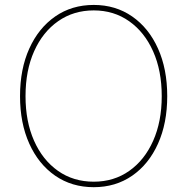

<svg xmlns="http://www.w3.org/2000/svg" viewBox="-20 -757 766 786"><path d="M363.8 9.3Q273.9 9.3 205.8 -37.8Q137.7 -85 99.9 -168.9Q62 -252.9 62 -363.3Q62 -474.6 100.1 -558.6Q138.2 -642.6 206.1 -689.7Q273.9 -736.8 363.8 -736.8Q453.1 -736.8 521 -689.7Q588.9 -642.6 626.7 -558.6Q664.6 -474.6 664.6 -363.3Q664.6 -252.4 626.7 -168.5Q588.9 -84.5 521 -37.6Q453.1 9.3 363.8 9.3ZM363.8 -13.2Q446.3 -13.2 509 -57.4Q571.8 -101.6 606.9 -180.4Q642.1 -259.3 642.1 -363.3Q642.1 -467.8 606.9 -546.6Q571.8 -625.5 509 -669.9Q446.3 -714.4 363.8 -714.4Q281.2 -714.4 218.3 -670.4Q155.3 -626.5 119.9 -547.6Q84.5 -468.8 84.5 -363.3Q84.5 -259.8 119.4 -180.9Q154.3 -102.1 217.3 -57.6Q280.3 -13.2 363.8 -13.2Z"/></svg>

Font: Inter 20pt Thin
Style: Regular
Weight: 250
Version: Version 4.001;git-66647c0bb